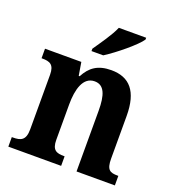

<svg xmlns="http://www.w3.org/2000/svg" viewBox="-138 -875 899 984"><g transform="rotate(20 311.5 -383.0)"><path d="M251 -619V-606H315C375 -644 468 -721 491 -756V-766H342C323 -721 279 -660 251 -619ZM18 0H306V-52H302C261 -52 237 -61 237 -117V-310C237 -392 257 -466 320 -466C373 -466 390 -416 390 -331V0H599V-52H595C553 -52 534 -61 534 -123V-355C534 -490 480 -549 381 -549C307 -549 267 -519 238 -464H233L221 -536H23V-484H27C68 -484 93 -475 93 -419V-121C93 -61 66 -52 24 -52H18Z"/></g></svg>

Font: Noto Serif Georgian SemiCondensed Bold
Style: Regular
Weight: 700
Width: 4
Designer: Monotype Design Team, Akaki Razmadze
Foundry: Google LLC
Version: Version 2.003